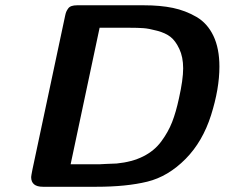

<svg xmlns="http://www.w3.org/2000/svg" viewBox="-20 -714 859 734"><path d="M99.1 -37.1Q99.1 -41 104 -65.9L229 -653.8Q231 -663.6 233.4 -669.2Q235.8 -674.8 240.5 -681.4Q245.1 -688 253.7 -690.9Q262.2 -693.8 274.9 -693.8H529.8Q592.8 -693.8 640.9 -683.8Q689 -673.8 731 -649.4Q772.9 -625 795.9 -576.9Q818.8 -528.8 818.8 -459Q818.8 -375 786.9 -273.9Q754.9 -172.9 689.9 -106.9Q623 -39.1 543 -19.5Q462.9 0 349.1 0H144Q99.1 0 99.1 -37.1ZM250 -85.9H359.9Q362.8 -85.9 367.4 -86.4Q372.1 -86.9 387.5 -87.4Q402.8 -87.9 425.8 -88.9Q484.9 -94.7 527.3 -116Q569.8 -137.2 596.4 -173.1Q623 -209 637.9 -247.1Q652.8 -285.2 664.1 -337.9Q680.2 -409.7 680.2 -452.9Q680.2 -496.1 665.5 -527.1Q650.9 -558.1 631.8 -573Q612.8 -587.9 580.8 -596.4Q548.8 -605 527.8 -606.4Q506.8 -607.9 475.1 -607.9H360.8Z"/></svg>

Font: CMU Sans Serif
Style: BoldOblique
Weight: 700
Italic angle: -12°
Version: Version 0.7.0